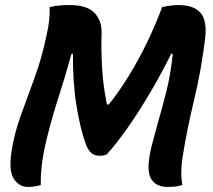

<svg xmlns="http://www.w3.org/2000/svg" viewBox="-20 -729 840 758"><path d="M141 1Q131 5 117 7Q103 9 90 9Q56 9 35 -22.5Q14 -54 25 -128Q36 -201 62.5 -274Q89 -347 117.5 -425Q146 -503 164 -591Q178 -650 176 -701Q193 -705 210.5 -707Q228 -709 257 -709Q322 -709 352 -679Q382 -649 381 -599Q379 -534 383 -462Q387 -390 402 -317L409 -316Q448 -364 487.5 -428Q527 -492 561 -562.5Q595 -633 620 -701Q638 -705 654 -707Q670 -709 686 -709Q744 -709 771 -679Q798 -649 790 -578Q775 -454 746.5 -335.5Q718 -217 701 -110Q691 -46 700 1Q681 9 641 9Q604 9 583.5 -13.5Q563 -36 567 -85Q570 -119 579.5 -156Q589 -193 603 -243Q619 -298 636.5 -367Q654 -436 662 -516L656 -517Q617 -438 571.5 -361Q526 -284 481.5 -221Q437 -158 401 -119Q389 -114 373 -114Q351 -114 338 -127.5Q325 -141 317 -165Q297 -221 282 -311.5Q267 -402 268 -517L262 -516Q238 -428 213 -351Q188 -274 169 -199Q155 -145 147.5 -95.5Q140 -46 141 1Z"/></svg>

Font: Recursive Sn Csl St SmB
Style: Italic
Weight: 600
Italic angle: -15°
Version: Version 1.079;hotconv 1.0.112;makeotfexe 2.5.65598; ttfautoh